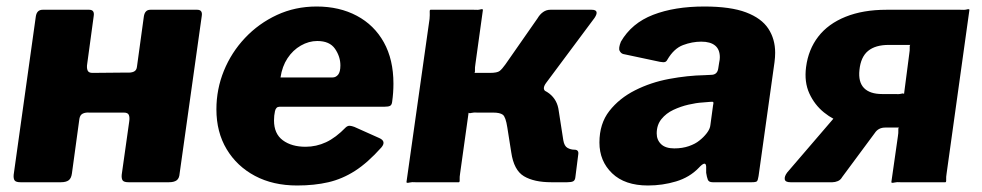

<svg xmlns="http://www.w3.org/2000/svg" viewBox="-20 -560 3018 590"><path d="M43 0Q29 0 25 -5.5Q21 -11 22 -23L90 -509Q93 -530 111 -530H254Q271 -530 268 -511L248 -364Q246 -352 249 -344Q252 -336 264 -336L370 -337Q383 -336 391.5 -340Q400 -344 401 -356L422 -509Q425 -530 442 -530H586Q603 -530 600 -511L532 -27Q531 -12 523 -6Q515 0 499 0H375Q361 0 357 -5.5Q353 -11 354 -23L377 -186Q379 -199 376 -206.5Q373 -214 361 -214H255Q243 -215 234.5 -211Q226 -207 224 -195L201 -27Q199 -12 191 -6Q183 0 167 0Z M893 10Q819 10 763.5 -19.5Q708 -49 676.5 -101.5Q645 -154 645 -224Q645 -286 668 -342.5Q691 -399 733 -443.5Q775 -488 831 -514Q887 -540 953 -540Q1023 -540 1076.5 -511.5Q1130 -483 1159.5 -430Q1189 -377 1189 -303Q1189 -289 1188 -275Q1187 -261 1185 -247Q1184 -238 1179 -235Q1174 -232 1161 -232H839Q828 -232 825 -218.5Q822 -205 822 -190Q822 -149 849 -129Q876 -109 919 -109Q952 -109 982 -123Q1012 -137 1043 -169Q1049 -174 1055 -173.5Q1061 -173 1069 -170L1145 -136Q1168 -126 1152 -107Q1110 -60 1071 -35Q1032 -10 989 0Q946 10 893 10ZM1002 -322Q1012 -322 1019 -330.5Q1026 -339 1026 -359Q1026 -386 1009.5 -410Q993 -434 955 -434Q929 -434 904.5 -420Q880 -406 863.5 -381Q847 -356 842 -322Z M1229 0 1300 -502Q1301 -515 1300.5 -522.5Q1300 -530 1303 -530H1436Q1449 -529 1456 -531Q1463 -533 1464 -530L1441 -364Q1439 -352 1439.5 -344Q1440 -336 1437 -336H1524L1594 -296Q1643 -292 1668 -272.5Q1693 -253 1697 -219L1711 -129Q1714 -111 1724 -105.5Q1734 -100 1745 -100Q1759 -100 1757 -86L1748 -15Q1747 -6 1741.5 -3Q1736 0 1723 0H1674Q1621 0 1590 -18.5Q1559 -37 1551 -92L1539 -168Q1534 -201 1525 -207.5Q1516 -214 1496 -214H1448Q1436 -215 1428.5 -213Q1421 -211 1420 -214L1394 -28Q1392 -16 1392.5 -8Q1393 0 1390 0H1257Q1246 -1 1238 1Q1230 3 1229 0ZM1486 -265 1485 -336Q1508 -336 1515.5 -342Q1523 -348 1533 -362L1632 -504Q1639 -516 1649 -523Q1659 -530 1671 -530H1798Q1811 -530 1813 -523.5Q1815 -517 1807 -505L1658 -305Q1645 -287 1657 -279Z M2127 -44Q2099 -15 2057.5 -2.5Q2016 10 1971 10Q1900 10 1861 -27.5Q1822 -65 1822 -122Q1822 -180 1852.5 -219Q1883 -258 1931.5 -282.5Q1980 -307 2036.5 -317.5Q2093 -328 2145 -329L2165 -330Q2184 -330 2187 -349L2190 -368Q2191 -373 2191.5 -376.5Q2192 -380 2192 -384Q2192 -408 2177.5 -420Q2163 -432 2135 -432Q2107 -432 2079 -421.5Q2051 -411 2031 -377Q2028 -371 2023.5 -369.5Q2019 -368 2008 -370L1895 -394Q1888 -396 1884 -404Q1880 -412 1888 -432Q1921 -489 1987 -514.5Q2053 -540 2144 -540Q2225 -540 2272.5 -522Q2320 -504 2341 -472Q2362 -440 2362 -398Q2362 -391 2361.5 -384Q2361 -377 2360 -369L2311 -19Q2309 -6 2306 -3Q2303 0 2290 0H2170Q2158 0 2155 -8Q2152 -16 2150 -29V-48Q2149 -68 2127 -44ZM2171 -235Q2173 -244 2172 -246Q2171 -248 2162 -247L2138 -245Q2120 -244 2096 -238.5Q2072 -233 2049.5 -222.5Q2027 -212 2012.5 -194Q1998 -176 1998 -150Q1998 -130 2011.5 -117Q2025 -104 2052 -104Q2077 -104 2097 -111Q2117 -118 2129 -128Q2142 -138 2152 -151Q2162 -164 2163 -176Z M2719 0 2739 -140Q2741 -152 2740.5 -160Q2740 -168 2743 -168H2651Q2614 -168 2577.5 -179.5Q2541 -191 2512 -214.5Q2483 -238 2467 -273Q2451 -308 2457 -354Q2464 -408 2494.5 -447.5Q2525 -487 2578.5 -508.5Q2632 -530 2704 -530H2931Q2944 -529 2951 -531Q2958 -533 2959 -530L2889 -28Q2887 -16 2887.5 -8Q2888 0 2885 0H2747Q2736 -1 2728 1Q2720 3 2719 0ZM2409 0Q2393 0 2391.5 -9Q2390 -18 2399 -30L2557 -214L2700 -168Q2679 -168 2668 -151L2568 -16Q2563 -7 2554.5 -3.5Q2546 0 2538 0ZM2691 -271H2729Q2742 -270 2749.5 -272Q2757 -274 2758 -271L2774 -394Q2776 -406 2775.5 -414Q2775 -422 2778 -422H2711Q2670 -422 2647.5 -403.5Q2625 -385 2621 -345Q2617 -308 2635 -289.5Q2653 -271 2691 -271Z"/></svg>

Font: Libre Franklin ExtraBold
Style: Italic
Weight: 800
Italic angle: -8°
Designer: Pablo Impallari, Rodrigo Fuenzalida, Nhung Nguyen
Foundry: Impallari Type
Version: Version 3.000